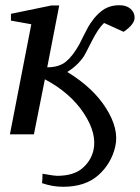

<svg xmlns="http://www.w3.org/2000/svg" viewBox="-20 -515 538 736"><path d="M238 -239Q337 -179 387 -99.5Q437 -20 422 46Q407 112 357 156.5Q307 201 222 201Q181 201 141 187Q142 182 142.5 169.5Q143 157 143 151Q188 159 198 159Q261 159 294.5 131Q328 103 338 62Q353 -2 301.5 -80.5Q250 -159 152 -211L110 0H18L100 -422L22 -436V-462L177 -494H207L161 -257Q206 -257 232.5 -278.5Q259 -300 284 -345Q289 -355 300.5 -378Q312 -401 318.5 -412.5Q325 -424 337.5 -440.5Q350 -457 366 -470Q395 -495 438 -495Q464 -495 480 -481.5Q496 -468 496 -447Q496 -422 454 -393L379 -427Q357 -407 332 -357.5Q307 -308 302 -300Q278 -264 238 -239Z"/></svg>

Font: Veleka
Style: Italic
Weight: 400
Italic angle: -12°
Designer: Stefan Peev, Context Ltd, 2016; SIL International, 1997-2014.
Foundry: Stefan Peev, Context Ltd, 2016
Version: Version 1.000